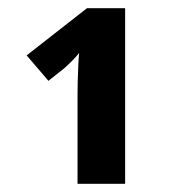

<svg xmlns="http://www.w3.org/2000/svg" viewBox="-20 -864 419 468"><path d="M285 -844V-416H169V-634Q169 -647 169.5 -668Q170 -689 171 -708.5Q172 -728 173 -735Q167 -727 155.5 -715.5Q144 -704 136 -697L98 -667L45 -729L192 -844Z"/></svg>

Font: RS Noto Sans
Style: Bold
Weight: 700
Designer: Monotype Design Team
Foundry: Monotype Imaging Inc.
Version: Version 3.10